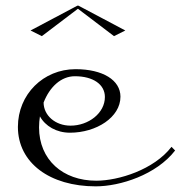

<svg xmlns="http://www.w3.org/2000/svg" viewBox="-20 -650 640 680"><path d="M43.4 -200.5C43.4 -73.4 156.3 10 319.1 10C405.6 10 533.7 -31 600.2 -117L587.4 -130C525.3 -49 399.6 -10 320.9 -10C202.1 -10 118.3 -84.6 118.3 -198.7C118.3 -212.1 119.5 -225.9 121.4 -237.8C140.4 -203.3 180 -180 227.7 -180C321.4 -180 406.6 -234.7 406.6 -307.5C406.6 -366.3 344.2 -405 247.4 -405C133.7 -405 43.4 -316 43.4 -200.5ZM134.4 -286.8C155.7 -341.8 196.1 -380 245.2 -380C310 -380 351.5 -350.8 351.5 -306.5C351.5 -249 293.1 -205 229.9 -205C175.9 -205 134.7 -241 134.4 -286.8ZM254.2 -630 88.2 -542 128.2 -522 256 -619 383.8 -522 423.8 -542 257.8 -630Z"/></svg>

Font: Galberik
Style: Regular
Weight: 400
Designer: Gluk
Foundry: Gluk
Version: Version 0.50